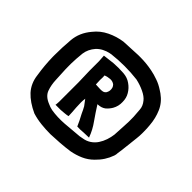

<svg xmlns="http://www.w3.org/2000/svg" viewBox="-119 -753 791 791"><g transform="rotate(45 276.5 -357.0)"><path d="M505.9 -254.9Q506.8 -264.6 508.8 -274.4Q513.7 -313.5 517.6 -352.5Q519.5 -368.2 519.5 -382.8Q519.5 -387.7 519.5 -392.6Q519.5 -412.1 517.6 -429.7Q514.6 -466.8 501 -498Q487.3 -530.3 456.1 -552.7Q453.1 -554.7 450.2 -556.6Q447.3 -558.6 444.3 -560.5Q423.8 -574.2 403.3 -581.1Q381.8 -588.9 361.3 -592.8Q327.1 -599.6 293 -599.6Q286.1 -599.6 280.3 -599.6Q239.3 -597.7 198.2 -595.7Q163.1 -590.8 130.9 -575.2Q98.6 -559.6 77.1 -532.2Q43.9 -493.2 40 -446.3Q36.1 -400.4 36.1 -356.4Q36.1 -350.6 36.1 -345.7Q37.1 -295.9 44.9 -247.1Q49.8 -205.1 76.2 -175.8Q102.5 -147.5 147.5 -127Q172.9 -119.1 200.2 -116.2Q226.6 -113.3 254.9 -113.3Q281.2 -115.2 308.6 -116.2Q335.9 -118.2 363.3 -122.1Q389.6 -127 414.1 -137.7Q438.5 -148.4 458 -168Q489.3 -198.2 502.9 -237.3Q505.9 -246.1 505.9 -254.9ZM443.4 -445.3Q445.3 -425.8 446.3 -406.2Q447.3 -378.9 445.3 -351.6Q444.3 -325.2 442.4 -298.8Q440.4 -282.2 434.6 -264.6Q428.7 -247.1 418.9 -232.4Q409.2 -217.8 394.5 -208Q379.9 -198.2 361.3 -195.3Q356.4 -194.3 345.7 -192.4Q305.7 -189.5 265.6 -185.5Q225.6 -182.6 189.5 -188.5Q174.8 -191.4 163.1 -197.3Q130.9 -210 122.1 -234.4Q113.3 -258.8 112.3 -288.1Q111.3 -317.4 109.4 -347.7Q108.4 -377.9 110.4 -408.2Q111.3 -418.9 113.3 -441.4Q117.2 -469.7 137.7 -493.2Q159.2 -515.6 193.4 -522.5Q195.3 -522.5 195.3 -522.5Q196.3 -523.4 198.2 -523.4Q272.5 -532.2 345.7 -523.4Q372.1 -517.6 394.5 -506.8Q417 -496.1 427.7 -482.4Q442.4 -464.8 443.4 -445.3ZM343.8 -278.3Q323.2 -307.6 304.7 -336.9Q304.7 -336.9 304.7 -337.9Q305.7 -337.9 305.7 -337.9Q306.6 -337.9 307.6 -337.9Q327.1 -338.9 339.8 -348.6Q351.6 -358.4 360.4 -373Q372.1 -393.6 371.1 -417Q371.1 -440.4 360.4 -458Q349.6 -476.6 331.1 -489.3Q313.5 -502 289.1 -503.9Q257.8 -505.9 231.4 -503.9Q204.1 -501 181.6 -498Q182.6 -491.2 183.6 -467.8Q183.6 -444.3 183.6 -412.1Q184.6 -380.9 185.5 -345.7Q185.5 -310.5 185.5 -281.2Q185.5 -252 185.5 -233.4Q184.6 -213.9 183.6 -213.9Q184.6 -213.9 194.3 -213.9Q203.1 -213.9 213.9 -213.9Q224.6 -214.8 236.3 -215.8Q248 -216.8 254.9 -218.8Q254.9 -226.6 253.9 -240.2Q252.9 -252.9 252 -266.6Q251 -281.2 251 -294.9Q251 -308.6 252.9 -318.4Q252.9 -317.4 253.9 -316.4Q262.7 -305.7 271.5 -293Q279.3 -279.3 286.1 -263.7Q293 -250 299.8 -237.3Q305.7 -223.6 310.5 -213.9Q311.5 -213.9 311.5 -213.9Q329.1 -212.9 345.7 -214.8Q363.3 -215.8 377 -215.8Q365.2 -249 343.8 -278.3ZM267.6 -448.2Q281.2 -449.2 292 -441.4Q297.9 -435.5 299.8 -428.7Q301.8 -420.9 300.8 -413.1Q299.8 -406.2 295.9 -399.4Q291 -392.6 283.2 -390.6Q274.4 -388.7 263.7 -389.6Q253.9 -389.6 243.2 -390.6Q242.2 -390.6 242.2 -390.6Q241.2 -401.4 241.2 -416Q242.2 -430.7 241.2 -442.4Q254.9 -447.3 267.6 -448.2Z"/></g></svg>

Font: Londrina Solid
Style: NNS
Weight: 400
Designer: Marcelo Magalhaes
Version: Version 1.002